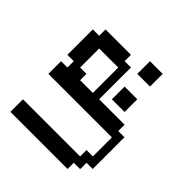

<svg xmlns="http://www.w3.org/2000/svg" viewBox="-66 -395 522 522"><g transform="rotate(-45 195.0 -134.0)"><path d="M219.2 -48.3V-97.2H268.1V-48.3ZM316.9 -48.3V-97.2H365.7V-48.3ZM292.5 -146V-219.2H219.2V-194.8H194.8V-146ZM48.3 0V-23.9H23.9V-48.3H0V-268.1H48.3V-48.3H72.8V-23.9H146V-268.1H194.8V-243.7H219.2V-268.1H316.9V-243.7H341.3V-146H316.9V-121.6H194.8V-23.9H170.4V0Z"/></g></svg>

Font: FS Mondwest Regular
Style: Regular
Weight: 400
Designer: NZWStudios2024
Foundry: https://fontstruct.com
Version: Version 1.0